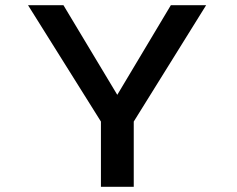

<svg xmlns="http://www.w3.org/2000/svg" viewBox="-20 -720 915 740"><path d="M369 0V-251.5L88 -700H224.5L432 -354.5L638.5 -700H774.5L495.5 -251.5V0Z"/></svg>

Font: Trispace SemiExpanded Medium
Style: Regular
Weight: 500
Width: 6
Designer: Tyler Finck
Foundry: Etcetera Type Company
Version: Version 1.210; ttfautohint (v1.8.3)